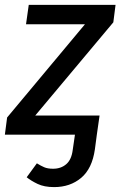

<svg xmlns="http://www.w3.org/2000/svg" viewBox="-33 -547 490 780"><path d="M83.8 -527.1H436.4L427.4 -456.4L110.2 -77.7H371.5L360.4 0H-13.2L-4.1 -69.7L312.1 -448.4H72.7ZM186.8 213.1Q146.7 213.1 119.6 200.1Q92.5 187.1 75.4 173.1L116.8 116.5Q132.8 126.5 146.8 132.5Q160.8 138.5 182.7 138.5Q214.7 138.5 236.1 120Q257.6 101.6 262.5 61.7L271.5 0H360.4L352.5 59.6Q341.4 137.9 296.8 175.5Q252.1 213.1 186.8 213.1Z"/></svg>

Font: Fira Sans Variable
Style: Italic
Weight: 397
Italic angle: -8°
Designer: Carrois Corporate & Edenspiekermann AG
Foundry: Carrois Corporate GbR & Edenspiekermann AG
Version: Version 4.202